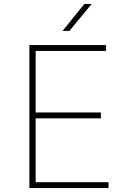

<svg xmlns="http://www.w3.org/2000/svg" viewBox="-20 -960 648 980"><path d="M299 -802 411 -940H448L334 -802ZM130 0V-730H521V-700H162V-386H495V-356H162V-30H534V0Z"/></svg>

Font: Sora Thin
Style: Regular
Weight: 32
Designer: Jonathan Barnbrook, Julián Moncada
Foundry: Barnbrook Fonts
Version: Version 2.000